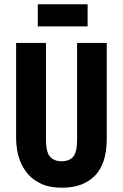

<svg xmlns="http://www.w3.org/2000/svg" viewBox="-20 -860 572 894"><path d="M269 14Q212 14 173.5 -3.5Q135 -21 111.5 -48Q88 -75 75.5 -106Q63 -137 59 -166Q55 -195 55 -214V-660H194V-211Q194 -152 213 -130.5Q232 -109 267 -109Q302 -109 320.5 -130Q339 -151 339 -211V-660H477V-214Q477 -98 422 -42Q367 14 269 14ZM156 -737V-840H388V-737Z"/></svg>

Font: Bricolage Grotesque 12pt Condensed Bricolage Grotesque 10pt Condensed Regular
Style: Bold
Weight: 700
Width: 3
Designer: Mathieu Triay
Foundry: Atelier Triay
Version: Version 1.001; ttfautohint (v1.8.4.7-5d5b);gftools[0.9.33.de